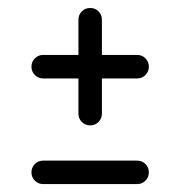

<svg xmlns="http://www.w3.org/2000/svg" viewBox="-20 -520 452 481"><path d="M88.2 -117.6H323.5Q335.9 -117.6 344.4 -109.1Q352.9 -100.6 352.9 -88.2Q352.9 -75.9 344.4 -67.4Q335.9 -58.8 323.5 -58.8H88.2Q75.9 -58.8 67.4 -67.4Q58.8 -75.9 58.8 -88.2Q58.8 -100.6 67.4 -109.1Q75.9 -117.6 88.2 -117.6ZM235.3 -470.6V-382.4H323.5Q335.9 -382.4 344.4 -373.8Q352.9 -365.3 352.9 -352.9Q352.9 -340.6 344.4 -332.1Q335.9 -323.5 323.5 -323.5H235.3V-235.3Q235.3 -222.9 226.8 -214.4Q218.2 -205.9 205.9 -205.9Q193.5 -205.9 185 -214.4Q176.5 -222.9 176.5 -235.3V-323.5H88.2Q75.9 -323.5 67.4 -332.1Q58.8 -340.6 58.8 -352.9Q58.8 -365.3 67.4 -373.8Q75.9 -382.4 88.2 -382.4H176.5V-470.6Q176.5 -482.9 185 -491.5Q193.5 -500 205.9 -500Q218.2 -500 226.8 -491.5Q235.3 -482.9 235.3 -470.6Z"/></svg>

Font: OpenGost Type B TT
Style: Regular
Weight: 400
Version: Version 0.3